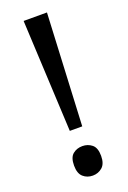

<svg xmlns="http://www.w3.org/2000/svg" viewBox="-142 -764 553 827"><g transform="rotate(-20 134.5 -350.0)"><path d="M163 -201H106L81 -714H188ZM72 -54Q72 -91 90 -106Q108 -121 134 -121Q159 -121 177.5 -106Q196 -91 196 -54Q196 -18 177.5 -2Q159 14 134 14Q108 14 90 -2Q72 -18 72 -54Z"/></g></svg>

Font: Noto Sans Inscriptional Pahlavi
Style: Regular
Weight: 400
Designer: Monotype Design Team
Foundry: Monotype Imaging Inc.
Version: Version 2.003; ttfautohint (v1.8.4.7-5d5b)